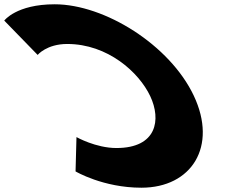

<svg xmlns="http://www.w3.org/2000/svg" viewBox="-330 -860 1170 895"><path d="M-16.6 -655C172.4 -655 317.8 -523 370.2 -412C422.2 -302 401.6 -170 212.6 -170C116.6 -170 26.5 -221 26.5 -221L22.2 -61C22.2 -61 150.1 15 329.1 15C563.1 15 685.3 -177 573.3 -414C461.7 -650 157.9 -840 -75.1 -840C-254.1 -840 -310.2 -764 -310.2 -764L-154.5 -604C-154.5 -604 -112.6 -655 -16.6 -655Z"/></svg>

Font: Hussar
Style: BdOpOblFive
Weight: 700
Foundry: Cannot Into Space Fonts
Version: Version 2.00